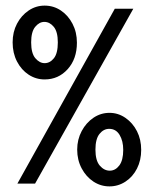

<svg xmlns="http://www.w3.org/2000/svg" viewBox="-20 -654 540 684"><path d="M139 -371Q108 -371 82 -388Q56 -405 40.5 -435Q25 -465 25 -503Q25 -540 40.5 -569.5Q56 -599 82 -616.5Q108 -634 139 -634Q171 -634 197 -616.5Q223 -599 238.5 -569Q254 -539 254 -502Q254 -444 221 -407.5Q188 -371 139 -371ZM42 0 389 -623H455L105 0ZM139 -429Q158 -429 172 -446.5Q186 -464 186 -503Q186 -541 171.5 -558.5Q157 -576 138 -576Q120 -576 105.5 -558.5Q91 -541 91 -503Q91 -464 106 -446.5Q121 -429 139 -429ZM370 10Q339 10 313 -7Q287 -24 271 -54Q255 -84 255 -121Q255 -157 271 -187Q287 -217 313 -234.5Q339 -252 370 -252Q401 -252 427 -234Q453 -216 468 -186.5Q483 -157 483 -120Q483 -83 468 -53.5Q453 -24 427 -7Q401 10 370 10ZM371 -46Q391 -46 405 -64.5Q419 -83 419 -120Q419 -152 406 -173.5Q393 -195 369 -195Q349 -195 334.5 -177Q320 -159 320 -121Q320 -82 335.5 -64Q351 -46 371 -46Z"/></svg>

Font: Inconsolata Medium
Style: Regular
Weight: 500
Monospace: yes
Designer: Raph Levien, Cyreal, Brenton Simpson
Foundry: Raph Levien, Cyreal, Google
Version: Version 3.001; ttfautohint (v1.8.2.53-6de2)